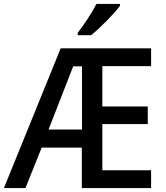

<svg xmlns="http://www.w3.org/2000/svg" viewBox="-21 -961 846 981"><path d="M592 -931V-941H472C449 -896 409 -836 376 -793V-781H444C490 -817 564 -893 592 -931ZM751 0V-91H502V-327H734V-417H502V-623H751V-714H289L-1 0H109L192 -207H397V0ZM227 -299 353 -622H398V-299Z"/></svg>

Font: Noto Sans SemiCondensed Medium
Style: Regular
Weight: 500
Width: 4
Designer: Monotype Design Team
Foundry: Monotype Imaging Inc.
Version: Version 2.013